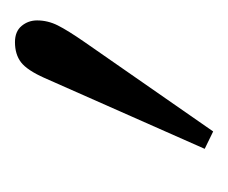

<svg xmlns="http://www.w3.org/2000/svg" viewBox="-44 -91 302 254"><g transform="rotate(-90 107.0 36.0)"><path d="M37.1 155.8 130.9 -56.2Q141.1 -79.1 151.6 -87.2Q162.1 -95.2 178.2 -95.2Q192.4 -95.2 199.7 -86.4Q207 -77.6 207 -65.9Q207 -51.8 200.4 -38.6Q193.8 -25.4 178.2 -2.9L60.1 167Z"/></g></svg>

Font: Dehuti
Style: Bold-Italic
Weight: 700
Version: Version 1.2